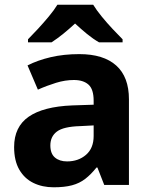

<svg xmlns="http://www.w3.org/2000/svg" viewBox="-20 -786 639 816"><path d="M317 -556Q420 -556 474 -507.5Q528 -459 528 -364V0H423L394 -74H390Q367 -45 342.5 -26Q318 -7 286 1.5Q254 10 208 10Q160 10 122 -8.5Q84 -27 62 -65Q40 -103 40 -161Q40 -247 102 -290Q164 -333 287 -338L378 -341V-358Q378 -407 356 -426.5Q334 -446 294 -446Q257 -446 218 -434Q179 -422 141 -405L97 -508Q140 -530 195.5 -543Q251 -556 317 -556ZM321 -250Q250 -248 222 -227Q194 -206 194 -168Q194 -133 213.5 -116.5Q233 -100 265 -100Q313 -100 345.5 -128Q378 -156 378 -208V-253ZM376 -766Q390 -743 412.5 -715.5Q435 -688 459 -662.5Q483 -637 501 -619V-606H401Q375 -621 350 -641.5Q325 -662 299 -686Q273 -662 249 -642.5Q225 -623 199 -606H99V-619Q118 -638 141.5 -663.5Q165 -689 187.5 -716Q210 -743 224 -766Z"/></svg>

Font: Noto Sans Lao
Style: Bold
Weight: 700
Designer: Monotype Design Team
Foundry: Monotype Imaging Inc.
Version: Version 2.003